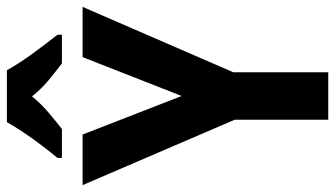

<svg xmlns="http://www.w3.org/2000/svg" viewBox="-228 -746 974 558"><g transform="rotate(-90 259.0 -467.0)"><path d="M259 -426 372 -714H518L328 -276V0H190V-272L0 -714H147ZM334 -934Q352 -901 381 -861Q410 -821 437 -787V-774H354Q334 -789 307 -811Q280 -833 258 -861Q235 -833 208 -810.5Q181 -788 163 -774H79V-787Q95 -806 115.5 -833Q136 -860 154 -887Q172 -914 183 -934Z"/></g></svg>

Font: Noto Sans Malayalam Condensed
Style: Bold
Weight: 700
Width: 3
Designer: Jelle Bosma - Monotype Design Team
Foundry: Monotype Imaging Inc.
Version: Version 2.104; ttfautohint (v1.8.4.7-5d5b)